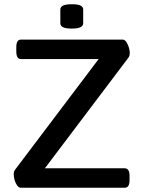

<svg xmlns="http://www.w3.org/2000/svg" viewBox="-20 -887 678 907"><path d="M79 0Q69 0 61 -11Q53 -22 49 -36.5Q45 -51 45 -62Q45 -67 45.5 -72.5Q46 -78 51 -85L446 -608H79Q57 -608 57 -644V-664Q57 -700 79 -700H559Q569 -700 576.5 -689Q584 -678 588.5 -663.5Q593 -649 593 -638Q593 -631 592 -626Q591 -621 587 -615L192 -92H569Q592 -92 592 -56V-36Q592 0 569 0ZM319 -752Q290 -752 277.5 -758.5Q265 -765 265 -777V-842Q265 -854 277.5 -860.5Q290 -867 319 -867Q349 -867 361 -860.5Q373 -854 373 -842V-777Q373 -766 361 -759Q349 -752 319 -752Z"/></svg>

Font: Asap Semi Expanded Medium
Style: Regular
Weight: 500
Width: 6
Designer: Pablo Cosgaya
Foundry: Omnibus-Type
Version: Version 3.001; ttfautohint (v1.8.4.7-5d5b)